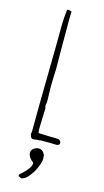

<svg xmlns="http://www.w3.org/2000/svg" viewBox="-132 -691 513 948"><g transform="rotate(15 124.5 -217.0)"><path d="M73 -10Q75 -16 75 -43Q75 -135 78 -316Q81 -496 81 -576L83 -612L86 -642Q86 -649 93 -649Q98 -649 107 -646L110 -645Q110 -623 109 -605V-566V-457Q110 -409 110 -348Q109 -343 109 -326L108 -305Q107 -285 107 -264Q107 -241 108 -222L109 -179L106 -171L107 -172Q107 -169 106 -168V-164Q106 -156 109 -150L106 -54V-48Q106 -31 107 -28Q107 -23 112 -23L164 -21Q187 -21 195.5 -20.5Q204 -20 206 -20H209Q214 -20 219 -14.5Q224 -9 224 -3Q224 9 208 10Q191 9 125 9L127 10Q117 10 108 11Q100 13 90 13Q76 13 73 -10ZM67 207 69 198Q75 194 97 172Q115 151 118 142Q121 135 121 125Q108 117 100 105Q92 93 92 81Q92 68 103.5 59Q115 50 130 50Q152 50 163 79L161 82Q163 84 163 94Q163 111 150.5 140Q138 169 119 191Q101 213 83 215Z"/></g></svg>

Font: Amatic SC
Style: Regular
Weight: 400
Designer: Multiple Designers
Foundry: Vernon Adams
Version: Version 2.505